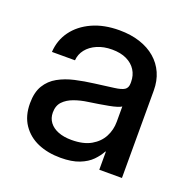

<svg xmlns="http://www.w3.org/2000/svg" viewBox="-101 -624 725 731"><g transform="rotate(20 261.5 -258.5)"><path d="M217.3 7.8Q165.5 7.8 125.2 -9.5Q85 -26.9 61.3 -61.8Q37.6 -96.7 37.6 -147.9Q37.6 -192.4 54.7 -220.5Q71.8 -248.5 100.8 -264.6Q129.9 -280.8 166.7 -289.1Q203.6 -297.4 242.2 -302.2Q291 -308.6 319.3 -312.3Q347.7 -315.9 359.6 -323.7Q371.6 -331.5 371.6 -350.6V-355.5Q371.6 -382.3 358.6 -402.8Q345.7 -423.3 321.3 -435.1Q296.9 -446.8 262.2 -446.8Q228 -446.8 201.7 -435.3Q175.3 -423.8 159.9 -404.3Q144.5 -384.8 142.6 -359.9H49.3Q52.2 -408.2 79.3 -445.3Q106.4 -482.4 153.6 -503.9Q200.7 -525.4 263.2 -525.4Q309.6 -525.4 346.7 -513.2Q383.8 -501 409.9 -478.5Q436 -456.1 450 -424.6Q463.9 -393.1 463.9 -354.5V0H372.1V-73.2H370.1Q359.9 -53.7 341.6 -34.9Q323.2 -16.1 293 -4.2Q262.7 7.8 217.3 7.8ZM233.4 -70.3Q281.7 -70.3 312.3 -87.9Q342.8 -105.5 357.4 -133.5Q372.1 -161.6 372.1 -194.3V-256.3Q366.7 -252.4 354.2 -248.5Q341.8 -244.6 323.7 -241.2Q305.7 -237.8 284.9 -234.4Q264.2 -231 243.2 -228Q214.4 -224.1 188.7 -214.8Q163.1 -205.6 147.2 -189Q131.3 -172.4 131.3 -144.5Q131.3 -121.6 143.8 -105Q156.2 -88.4 179.2 -79.3Q202.1 -70.3 233.4 -70.3Z"/></g></svg>

Font: Inter Cardless Display
Style: Regular
Weight: 400
Designer: Rasmus Andersson
Foundry: rsms
Version: Version 4.001;git-9221beed3